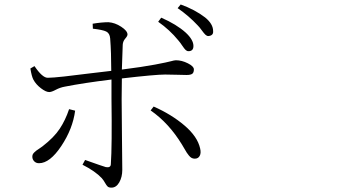

<svg xmlns="http://www.w3.org/2000/svg" viewBox="-20 -820 1540 867"><path d="M694.3 -721.7 708 -740.2Q777.3 -710 818.4 -672.9Q853.5 -640.6 853.5 -612.3Q853.5 -588.9 831.1 -588.9Q824.2 -588.9 818.4 -594.2Q812.5 -599.6 802.7 -614.3Q793 -628.9 785.2 -637.7Q746.1 -685.5 694.3 -721.7ZM292 -327.1 319.3 -320.3Q308.6 -238.3 256.8 -160.6Q205.1 -83 156.2 -83Q142.6 -83 134.3 -91.8Q126 -100.6 126 -112.3Q126 -118.2 127.9 -122.6Q129.9 -127 134.8 -131.8Q139.6 -136.7 143.6 -139.6Q147.5 -142.6 157.2 -148.9Q167 -155.3 171.9 -159.2Q223.6 -199.2 249.5 -238.3Q275.4 -277.3 292 -327.1ZM399.4 -690.4 398.4 -712.9Q439.5 -719.7 469.7 -719.7Q499 -717.8 527.3 -699.2Q555.7 -680.7 555.7 -664.1Q555.7 -657.2 545.4 -645.5Q535.2 -633.8 534.2 -618.2Q531.2 -543.9 530.3 -505.9Q623 -517.6 679.7 -528.3Q736.3 -539.1 752 -543.5Q767.6 -547.9 774.4 -547.9Q800.8 -547.9 828.1 -534.2Q855.5 -520.5 855.5 -506.8Q855.5 -492.2 848.1 -486.8Q840.8 -481.4 822.3 -481.4Q809.6 -481.4 778.3 -482.4Q747.1 -483.4 725.6 -483.4Q681.6 -483.4 530.3 -465.8Q529.3 -431.6 529.3 -373Q529.3 -333 530.8 -196.3Q532.2 -59.6 532.2 -52.7Q532.2 -20.5 518.6 3.4Q504.9 27.3 483.4 27.3Q471.7 27.3 466.3 22.5Q460.9 17.6 454.1 5.4Q447.3 -6.8 439.5 -15.6Q410.2 -46.9 352.5 -76.2L364.3 -97.7Q446.3 -68.4 458 -65.4Q479.5 -61.5 480.5 -78.1Q486.3 -161.1 483.4 -375V-460.9Q356.4 -445.3 272.5 -428.7Q251 -424.8 231.9 -414.6Q212.9 -404.3 202.1 -404.3Q187.5 -404.3 165 -421.4Q142.6 -438.5 130.9 -460Q123 -474.6 117.2 -510.7L135.7 -521.5Q171.9 -467.8 196.3 -468.8Q216.8 -468.8 270 -474.6Q323.2 -480.5 391.6 -489.3Q460 -498 482.4 -500Q482.4 -583 477.5 -646.5Q475.6 -669.9 459.5 -677.7Q443.4 -685.5 399.4 -690.4ZM660.2 -321.3 673.8 -338.9Q753.9 -303.7 813 -253.4Q872.1 -203.1 883.8 -149.4Q888.7 -128.9 881.8 -116.2Q875 -103.5 859.4 -103.5Q851.6 -103.5 845.2 -106.9Q838.9 -110.4 833 -117.7Q827.1 -125 823.2 -130.9Q819.3 -136.7 812.5 -148.9Q805.7 -161.1 801.8 -167Q742.2 -264.6 660.2 -321.3ZM782.2 -783.2 795.9 -799.8Q860.4 -776.4 906.2 -741.2Q942.4 -711.9 942.4 -679.7Q944.3 -659.2 920.9 -657.2Q914.1 -657.2 907.7 -663.1Q901.4 -668.9 891.1 -683.1Q880.9 -697.3 873 -705.1Q832 -749 782.2 -783.2Z"/></svg>

Font: Bpmf Zihi Serif Light
Style: Light
Weight: 300
Foundry: But Ko
Version: Version 1.320